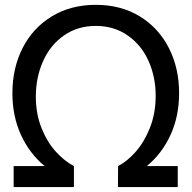

<svg xmlns="http://www.w3.org/2000/svg" viewBox="-20 -754 772 774"><path d="M35 0V-84.5H160Q98.5 -135.5 64.2 -210.8Q30 -286 30 -378.5Q30 -479.5 71.2 -560.5Q112.5 -641.5 188.8 -688Q265 -734.5 366 -734.5Q467.5 -734.5 543.5 -688Q619.5 -641.5 660.8 -560.5Q702 -479.5 702 -378.5Q702 -286 667.8 -210.8Q633.5 -135.5 572 -84.5H696.5V0H455.5L456 -84.5Q493.5 -104 527.5 -142.8Q561.5 -181.5 584 -237.8Q606.5 -294 607.5 -361.5Q607.5 -365.5 607.5 -369Q607.5 -443.5 579 -507.8Q550.5 -572 495.2 -610.8Q440 -649.5 366 -649.5Q293 -649.5 238 -611.2Q183 -573 153.8 -507.8Q124.5 -442.5 124.5 -364.5Q124.5 -294.5 147.5 -237.5Q170.5 -180.5 205.5 -142.2Q240.5 -104 278 -84.5V0Z"/></svg>

Font: Vela Sans Med
Style: Regular
Weight: 500
Designer: Principal design: Mikhail Sharanda - project Manrope.
Design modification: Ravid Balaliev
Foundry: Mikhail Sharanda
Version: Version 1.001